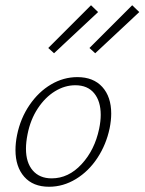

<svg xmlns="http://www.w3.org/2000/svg" viewBox="-20 -708 551 732"><path d="M39 -136Q39 -163 45 -193Q58 -257 92.5 -307.5Q127 -358 174.5 -386Q222 -414 275 -414Q336 -414 370 -376.5Q404 -339 404 -275Q404 -249 398 -219Q385 -157 351.5 -106Q318 -55 269.5 -25.5Q221 4 167 4Q106 4 72.5 -34Q39 -72 39 -136ZM358 -217Q364 -246 364 -270Q364 -322 339 -352.5Q314 -383 267 -383Q227 -383 189.5 -360Q152 -337 124 -294.5Q96 -252 85 -196Q79 -166 79 -141Q79 -88 105 -58Q131 -28 177 -28Q241 -28 291 -82Q341 -136 358 -217ZM164 -525 327 -688 354 -662 186 -505ZM321 -525 484 -688 511 -662 343 -505Z"/></svg>

Font: Ysabeau Light
Style: Italic
Weight: 300
Italic angle: -12°
Designer: Christian Thalmann (Catharsis Fonts)
Version: Version 0.003